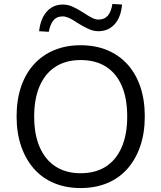

<svg xmlns="http://www.w3.org/2000/svg" viewBox="-20 -943 817 972"><path d="M388 9Q314 9 254 -16Q194 -41 152 -88.5Q110 -136 87 -203Q64 -270 64 -353Q64 -437 86.5 -503.5Q109 -570 151.5 -617Q194 -664 254 -689Q314 -714 388 -714Q463 -714 523 -689Q583 -664 625.5 -617Q668 -570 690.5 -503.5Q713 -437 713 -354Q713 -270 690 -203Q667 -136 625 -88.5Q583 -41 523 -16Q463 9 388 9ZM388 -66Q463 -66 515.5 -99.5Q568 -133 596 -197.5Q624 -262 624 -353Q624 -445 596.5 -508.5Q569 -572 516.5 -605.5Q464 -639 388 -639Q314 -639 261.5 -605.5Q209 -572 181 -508Q153 -444 153 -353Q153 -262 181 -198Q209 -134 261.5 -100Q314 -66 388 -66ZM227 -782 178 -785Q185 -849 217 -884.5Q249 -920 298 -920Q323 -920 347 -909.5Q371 -899 402 -879Q432 -859 448.5 -851.5Q465 -844 479 -844Q509 -844 526 -864Q543 -884 549 -923L598 -920Q592 -855 560 -820Q528 -785 478 -785Q454 -785 429 -796Q404 -807 372 -827Q346 -845 328.5 -852.5Q311 -860 297 -860Q267 -860 250.5 -840Q234 -820 227 -782Z"/></svg>

Font: Nunito Sans 12pt ExtraLight 11pt
Style: Regular
Weight: 400
Version: Version 3.101;gftools[0.9.27]